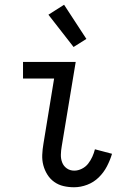

<svg xmlns="http://www.w3.org/2000/svg" viewBox="-20 -781 540 809"><path d="M292 8Q269 8 247.5 3Q226 -2 208.5 -14.5Q191 -27 179.5 -45.5Q168 -64 162.5 -85Q157 -106 158 -129Q159 -152 163 -175L208 -450H77V-520H299L240 -164Q237 -147 236.5 -129.5Q236 -112 242 -96.5Q248 -81 261.5 -71.5Q275 -62 293 -62Q309 -62 325 -70Q341 -78 351.5 -91.5Q362 -105 369 -120.5Q376 -136 380 -152L452 -133Q444 -106 430.5 -80Q417 -54 396 -33.5Q375 -13 347.5 -2.5Q320 8 292 8ZM290 -583 184 -719 250 -761 344 -617Z"/></svg>

Font: Iosevka Curly Slab
Style: Italic
Weight: 400
Italic angle: -9°
Monospace: yes
Designer: Belleve Invis
Foundry: Belleve Invis
Version: Version 22.1.2; ttfautohint (v1.8.4)